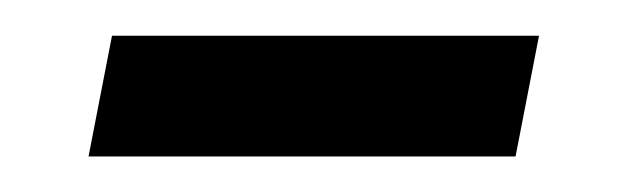

<svg xmlns="http://www.w3.org/2000/svg" viewBox="-20 -295 359 108"><path d="M270 -207H29.8L43 -274.9H283.2Z"/></svg>

Font: Charis SIL Viet
Style: Italic
Weight: 400
Italic angle: -11°
Foundry: SIL International
Version: Version 5.000